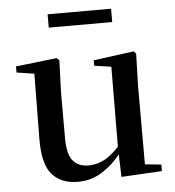

<svg xmlns="http://www.w3.org/2000/svg" viewBox="-53 -781 773 847"><g transform="rotate(-5 333.5 -358.0)"><path d="M258 16Q185 16 144.5 -29.5Q104 -75 105 -187L108 -476L30 -488V-515L212 -536L223 -525L218 -385V-181Q218 -109 242.5 -80.5Q267 -52 311 -52Q355 -52 396 -78Q423 -97 447 -123L449 -477L374 -488V-512L553 -536L563 -525L559 -385V-35L631 -28V1L451 11L448 -89Q414 -46 371 -18Q321 16 258 16ZM189 -673V-732H470V-673Z"/></g></svg>

Font: Early Summer Mincho SemiBold
Style: Regular
Weight: 600
Designer: GuiWonder
Version: Version 1.002